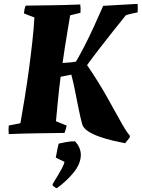

<svg xmlns="http://www.w3.org/2000/svg" viewBox="-20 -684 729 988"><path d="M624 53Q598 48 563 40Q528 32 493.5 20Q459 8 434 -8Q409 -24 403 -45Q394 -77 384.5 -124.5Q375 -172 365.5 -219.5Q356 -267 347 -300Q333 -297 320 -294.5Q307 -292 292 -289Q284 -227 278 -165.5Q272 -104 268 -60L323 -38Q321 -29 318.5 -19.5Q316 -10 312 0Q239 1 167 2Q95 3 25 6Q24 -5 24 -16Q24 -27 25 -38L85 -50Q96 -111 107.5 -182.5Q119 -254 129 -328Q139 -402 146.5 -470.5Q154 -539 157 -594L103 -615Q105 -638 112 -655Q183 -656 253 -657Q323 -658 393 -661Q396 -641 394 -618Q381 -615 367 -611.5Q353 -608 341 -605Q335 -570 328 -527.5Q321 -485 314 -441.5Q307 -398 302 -360Q317 -361 337 -362.5Q357 -364 371 -367Q391 -401 415.5 -448.5Q440 -496 464.5 -550Q489 -604 511 -654Q554 -656 598 -659Q642 -662 688 -664Q689 -653 689 -642Q689 -631 688 -620Q658 -615 628 -606Q598 -569 561.5 -523Q525 -477 489.5 -431Q454 -385 428 -349Q484 -267 526 -193Q568 -119 598 -64Q628 -9 648 14V23ZM273 284Q267 284 258.5 277Q250 270 250 267Q250 264 258.5 250.5Q267 237 278 218.5Q289 200 299 181.5Q309 163 312 149L267 127Q268 122 271 106.5Q274 91 277 75.5Q280 60 282 55Q295 52 318 47.5Q341 43 366 43Q396 75 396 114Q395 159 359 203.5Q323 248 273 284Z"/></svg>

Font: Labrada ExtraBold
Style: Italic
Weight: 800
Italic angle: -7°
Designer: Mercedes Jáuregui
Foundry: Omnibus-Type Team
Version: Version 1.000; ttfautohint (v1.8.4.7-5d5b)